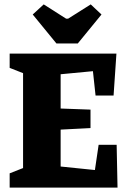

<svg xmlns="http://www.w3.org/2000/svg" viewBox="-20 -854 581 874"><path d="M24 0V-65L85 -89V-521L24 -545V-610H510L497 -419H415L403 -530L256 -516V-360L392 -355V-271L256 -264V-96L412 -80L429 -195H511L515 0ZM237 -656 129 -788 179 -834 281 -769H290L393 -834L442 -788L334 -656Z"/></svg>

Font: Grenze ExtraBold
Style: Regular
Weight: 800
Designer: Renata Polastri
Foundry: Omnibus-Type
Version: Version 1.002; ttfautohint (v1.8)